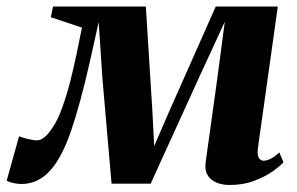

<svg xmlns="http://www.w3.org/2000/svg" viewBox="-49 -542 888 574"><path d="M638 11Q602 11 581.5 -6.5Q561 -24 566 -58.5L600 -302.5L623 -477L548 -314.5L401.5 7H284.5L257 -310L246 -476Q232.5 -413.5 219 -354.5Q205.5 -295.5 191.5 -243.5Q177.5 -191.5 162.8 -148.8Q148 -106 131 -75.5Q107 -32 78.5 -12Q50 8 15 8Q7 8 -2.2 6.5Q-11.5 5 -18.8 2.5Q-26 0 -29 -2L8 -134.5Q13.5 -132.5 23.2 -129.5Q33 -126.5 44 -124.5Q55 -122.5 62 -122.5Q67.5 -122.5 73 -125Q78.5 -127.5 84.5 -132.2Q90.5 -137 96.5 -144.5Q102.5 -152 109 -162Q123.5 -183 136.5 -218.8Q149.5 -254.5 160.5 -297Q171.5 -339.5 180.2 -382Q189 -424.5 196 -459.5L103 -490.5L109.5 -522.5H387L406.5 -210.5L412 -105.5L457.5 -210.5L596 -522.5H781.5L722 -99Q720.5 -85 722.2 -77Q724 -69 728.8 -65.2Q733.5 -61.5 739 -61.5Q749.5 -61.5 761.8 -68.2Q774 -75 786 -86.5L798.5 -57Q789 -46 766.5 -30Q744 -14 711.2 -1.5Q678.5 11 638 11Z"/></svg>

Font: Merriweather 96pt ExtraBold
Style: Italic
Weight: 800
Italic angle: -7.8°
Version: Version 2.101